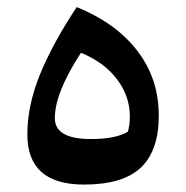

<svg xmlns="http://www.w3.org/2000/svg" viewBox="-20 -507 517 535"><path d="M213.9 7.3Q56.2 7.3 56.2 -132.3Q56.2 -212.9 91.3 -299.3Q126.5 -385.7 193.8 -487.3Q303.2 -442.9 362.8 -365.2Q422.4 -287.6 422.4 -185.1Q422.4 -86.9 372.3 -39.8Q322.3 7.3 213.9 7.3ZM205.6 -359.9Q132.8 -248.5 132.8 -177.7Q132.8 -119.6 233.4 -119.6Q302.7 -119.6 336.4 -140.1Q341.8 -159.2 341.8 -182.6Q341.8 -239.3 305.7 -286.6Q269.5 -334 205.6 -359.9Z"/></svg>

Font: Pinar-DS3-FD SemiBold
Style: Regular
Weight: 600
Designer: Amin Abedi
Version: Version 3.000